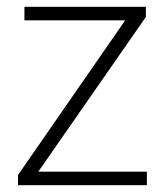

<svg xmlns="http://www.w3.org/2000/svg" viewBox="-20 -546 475 566"><path d="M33 0H413V-40H93L410 -496V-526H52V-486H349L33 -30Z"/></svg>

Font: Plus Jakarta Sans ExtraLight
Style: Regular
Weight: 200
Designer: Gumpita Rahayu
Foundry: Tokotype
Version: Version 2.004; ttfautohint (v1.8.3)